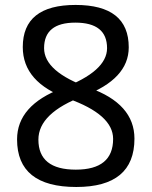

<svg xmlns="http://www.w3.org/2000/svg" viewBox="-20 -744 612 774"><path d="M287.6 9.8Q48.8 9.8 48.8 -182.1Q48.8 -319.8 230.5 -388.2Q411.6 -456.5 411.6 -549.8Q411.6 -652.8 283.7 -652.8Q157.7 -652.8 157.7 -549.8Q157.7 -454.6 339.8 -390.1Q522 -325.7 522 -185.1Q522 9.8 287.6 9.8ZM285.6 -60.1Q436 -60.1 436 -184.1Q436 -282.2 253.9 -346.7Q71.8 -411.1 71.8 -554.2Q71.8 -724.1 284.7 -724.1Q499 -724.1 499 -553.2Q499 -425.3 316.9 -356.9Q134.8 -288.6 134.8 -181.2Q134.8 -60.1 285.6 -60.1Z"/></svg>

Font: Nokora
Style: Regular
Weight: 400
Designer: Danh Hong
Foundry: Danh Hong
Version: Version 9.000